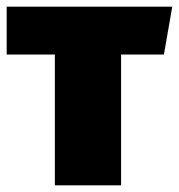

<svg xmlns="http://www.w3.org/2000/svg" viewBox="-20 -554 535 574"><path d="M470 -391H342V0H144V-391H0V-534H495Z"/></svg>

Font: FiraGO Heavy
Style: Regular
Weight: 900
Designer: bBox Type
Foundry: bBox Type GmbH
Version: Version 1.001